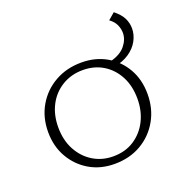

<svg xmlns="http://www.w3.org/2000/svg" viewBox="-107 -656 730 759"><g transform="rotate(-20 258.5 -276.5)"><path d="M250 6Q191 6 145 -21Q99 -48 72 -95Q45 -142 45 -202Q45 -264 73.5 -312.5Q102 -361 151 -388.5Q200 -416 262 -416Q321 -416 367 -389.5Q413 -363 439.5 -316.5Q466 -270 466 -210Q466 -148 438 -99Q410 -50 361.5 -22Q313 6 250 6ZM255 -24Q306 -24 343.5 -48.5Q381 -73 401.5 -114Q422 -155 422 -206Q422 -260 400.5 -300.5Q379 -341 342 -363.5Q305 -386 257 -386Q208 -386 169.5 -362.5Q131 -339 110 -298.5Q89 -258 89 -206Q89 -152 111 -111Q133 -70 170.5 -47Q208 -24 255 -24ZM378 -355 370 -380Q415 -391 436 -416.5Q457 -442 457 -470Q457 -487 449.5 -504Q442 -521 423 -535L451 -559Q477 -538 487 -517.5Q497 -497 497 -474Q497 -448 483.5 -423Q470 -398 443.5 -380Q417 -362 378 -355Z"/></g></svg>

Font: Ysabeau ExtraLight
Style: Regular
Weight: 250
Designer: Christian Thalmann (Catharsis Fonts)
Version: Version 2.002